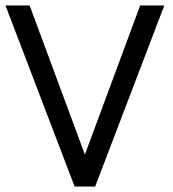

<svg xmlns="http://www.w3.org/2000/svg" viewBox="-22 -680 629 700"><path d="M325 0H250L-2 -660H86L287.5 -116.5L489 -660H577Z"/></svg>

Font: Lucymar Sans
Style: Regular
Weight: 400
Foundry: The League of Moveable Type (original font) / Main changes by Cristiano Sobral with portions from Mirco Monsees
Version: Version 2.001;August 30, 2020;FontCreator 13.0.0.2681 64-bit